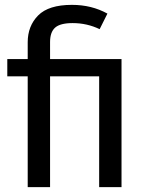

<svg xmlns="http://www.w3.org/2000/svg" viewBox="-20 -770 612 790"><path d="M480 0H388V-456H186V0H94V-456H10V-527H94V-596Q94 -663 137 -706.5Q180 -750 276 -750Q357 -750 422 -714L390 -650Q338 -675 279 -675Q228 -675 207 -656.5Q186 -638 186 -597V-527H480Z"/></svg>

Font: Trujillo
Style: Regular
Weight: 400
Designer: Fira Sans original fonts by bBox Type GmbH, Carrois Corporate GbR, & Edenspiekermann AG / Changes by Cristiano Sobral
Foundry: Fira Sans original fonts by bBox Type GmbH, Carrois Corporate GbR, & Edenspiekermann AG / Changes by Cristiano Sobral
Version: Version 4.301;October 17, 2021;FontCreator 14.0.0.2814 64-bi